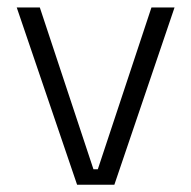

<svg xmlns="http://www.w3.org/2000/svg" viewBox="-20 -508 526 528"><path d="M249 -42.5 396.5 -487.5H460L294.5 0H192L26 -487.5H89.5L237 -42.5Z"/></svg>

Font: Anek Odia Medium Light
Style: Regular
Weight: 300
Version: Version 1.003